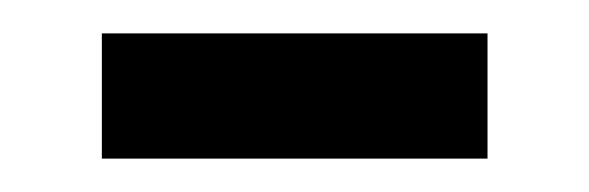

<svg xmlns="http://www.w3.org/2000/svg" viewBox="-20 -319 353 115"><path d="M272 -224H41V-299H272Z"/></svg>

Font: Rosario
Style: Regular
Weight: 400
Designer: Hector Gatti
Foundry: Omnibus-Type
Version: Version 1.004